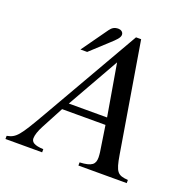

<svg xmlns="http://www.w3.org/2000/svg" viewBox="-173 -796 905 915"><g transform="rotate(20 280.0 -339.0)"><path d="M139 -523H173L261 -604C284 -625 301 -641 301 -656C301 -671 287 -678 276 -678C255 -678 244 -670 233 -655ZM564 0V-16C511 -20 500 -31 486 -115L394 -668H368L83 -172C8 -42 -5 -25 -51 -16V0H135V-16C88 -18 73 -30 73 -49C73 -65 81 -89 95 -115L154 -226H374L394 -95C395 -86 396 -77 396 -69C396 -35 382 -19 319 -16V0ZM369 -262H175L324 -525Z"/></g></svg>

Font: XITS
Style: Italic
Weight: 400
Italic angle: -16.33°
Designer: MicroPress Inc., with final additions and corrections provided by Coen Hoffman, Elsevier (retired)
Version: Version 1.107